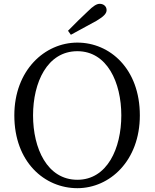

<svg xmlns="http://www.w3.org/2000/svg" viewBox="-20 -969 809 1005"><path d="M336 -808 351 -787C396 -811 441 -836 485 -860C524 -883 538 -899 538 -916C538 -936 522 -949 502 -949C486 -949 468 -938 439 -909C405 -877 371 -844 336 -808ZM153 -365C153 -537 227 -701 385 -701C541 -701 615 -537 615 -365C615 -192 541 -28 385 -28C227 -28 153 -192 153 -365ZM385 -746C214 -746 55 -601 55 -365C55 -121 213 16 385 16C555 16 712 -128 712 -365C712 -609 555 -746 385 -746Z"/></svg>

Font: Noto Serif CJK JP
Style: Regular
Weight: 400
Designer: Ryoko NISHIZUKA 西塚涼子 (kana & ideographs); Frank Grießhammer (Latin, Greek & Cyrillic); Wenlong ZHANG 张文龙 (bopomofo); San
Foundry: Adobe Systems Incorporated
Version: Version 1.000;PS 1;hotconv 16.6.53;makeotf.lib2.5.65590